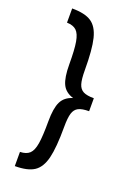

<svg xmlns="http://www.w3.org/2000/svg" viewBox="-168 -865 724 1030"><g transform="rotate(20 194.0 -350.0)"><path d="M234 -188Q234 -70 219 -9.5Q204 51 167 75.5Q130 100 57 100V19Q93 18 111.5 0.5Q130 -17 137 -60Q144 -103 144 -187Q144 -262 162 -299Q180 -336 226 -350Q180 -364 162.5 -401Q145 -438 145 -513Q145 -597 137.5 -640Q130 -683 111.5 -700.5Q93 -718 57 -719V-800Q130 -800 167 -775.5Q204 -751 219 -690.5Q234 -630 234 -512Q234 -460 242 -434Q250 -408 270.5 -397.5Q291 -387 331 -387V-313Q291 -313 270.5 -302.5Q250 -292 242 -266Q234 -240 234 -188Z"/></g></svg>

Font: Oak Sans Medium
Style: Regular
Weight: 500
Designer: Erik Kennedy, Walven
Foundry: Erik Kennedy, Walven
Version: Version 1.000